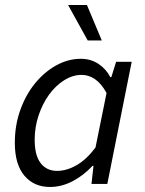

<svg xmlns="http://www.w3.org/2000/svg" viewBox="-20 -732 577 764"><path d="M39 -164Q39 -234 61 -295Q83 -356 120 -401Q157 -446 204 -472Q251 -498 302 -498Q341 -498 371.5 -478Q402 -458 419 -425H423L442 -486H504L407 0H344L352 -72H348Q313 -34 269 -11Q225 12 179 12Q115 12 77 -33Q39 -78 39 -164ZM207 -52Q245 -52 284.5 -74.5Q324 -97 360 -145L404 -362Q383 -400 358 -417Q333 -434 305 -434Q269 -434 235 -412.5Q201 -391 175 -355Q149 -319 133.5 -272.5Q118 -226 118 -176Q118 -113 142 -82.5Q166 -52 207 -52ZM251 -712H326L385 -571H329Z"/></svg>

Font: mr_Source Sans Pro
Style: Italic
Weight: 400
Italic angle: -11°
Designer: Paul D. Hunt
Foundry: Adobe Systems Incorporated
Version: Version 1.036;July 10, 2024;FontCreator 11.5.0.2430 64-bit